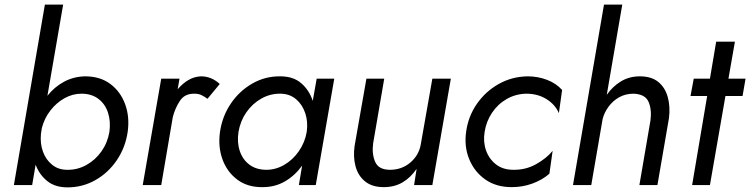

<svg xmlns="http://www.w3.org/2000/svg" viewBox="-20 -800 3243 830"><path d="M532 -230Q522 -162 485 -107.5Q448 -53 392.5 -21.5Q337 10 272 10Q218 10 184 -17.5Q150 -45 134 -88L119 0H40L174 -780H253L185 -386Q215 -424 256.5 -446.5Q298 -469 348 -470Q413 -470 457 -437Q501 -404 521 -349.5Q541 -295 532 -230ZM453 -230Q459 -275 447 -312.5Q435 -350 405.5 -372.5Q376 -395 332 -395Q294 -395 259 -375.5Q224 -356 198 -322.5Q172 -289 161 -247L157 -221Q153 -180 165.5 -145Q178 -110 205 -88Q232 -66 270 -66Q314 -65 353 -86.5Q392 -108 418.5 -145.5Q445 -183 453 -230Z M877 -373Q863 -383 850.5 -389Q838 -395 821 -395Q779 -396 758 -364.5Q737 -333 727 -294L677 0H597L677 -460H756L748 -414Q769 -439 794.5 -454Q820 -469 849 -470Q894 -470 930 -437Z M931 -230Q941 -298 978 -352.5Q1015 -407 1071 -439Q1127 -471 1192 -470Q1248 -470 1282.5 -440Q1317 -410 1332 -364L1349 -460H1425L1345 0H1272L1286 -84Q1255 -41 1212 -16Q1169 9 1116 9Q1051 10 1006.5 -23Q962 -56 942 -110.5Q922 -165 931 -230ZM1011 -230Q1004 -185 1016.5 -147.5Q1029 -110 1058.5 -88Q1088 -66 1132 -66Q1172 -66 1209 -87.5Q1246 -109 1272 -146.5Q1298 -184 1306 -230Q1312 -274 1299.5 -311Q1287 -348 1260 -371Q1233 -394 1194 -395Q1149 -396 1110 -374Q1071 -352 1045 -314.5Q1019 -277 1011 -230Z M1593 -180Q1587 -134 1602 -100Q1617 -66 1666 -66Q1717 -66 1754 -97.5Q1791 -129 1799 -176L1849 -460H1929L1849 0H1770L1781 -70Q1755 -32 1720 -11.5Q1685 9 1639 9Q1589 9 1558.5 -15.5Q1528 -40 1517 -81Q1506 -122 1513 -170L1564 -460H1641Z M2075 -230Q2068 -187 2081 -150Q2094 -113 2124 -89.5Q2154 -66 2199 -66Q2252 -65 2297 -90Q2342 -115 2369 -148L2355 -49Q2324 -22 2281.5 -6.5Q2239 9 2192 9Q2125 9 2078 -24Q2031 -57 2008.5 -111.5Q1986 -166 1995 -230Q2004 -297 2041.5 -351Q2079 -405 2136 -437Q2193 -469 2261 -470Q2305 -470 2344.5 -455Q2384 -440 2410 -411L2396 -311Q2380 -348 2342.5 -371.5Q2305 -395 2255 -395Q2209 -394 2170.5 -372Q2132 -350 2107 -312.5Q2082 -275 2075 -230Z M2792 -280Q2798 -327 2783.5 -360Q2769 -393 2719 -395Q2684 -395 2656.5 -379.5Q2629 -364 2610.5 -338.5Q2592 -313 2585 -285L2536 0H2457L2591 -780H2670L2603 -390Q2628 -426 2664 -448Q2700 -470 2746 -470Q2796 -470 2825.5 -446Q2855 -422 2866.5 -381Q2878 -340 2872 -290L2822 0H2744Z M2979 -460H3049L3076 -620H3157L3129 -460H3203L3190 -385H3116L3049 0H2972L3037 -385H2965Z"/></svg>

Font: Jost*
Style: Italic
Weight: 400
Italic angle: -10°
Version: Version 3.7